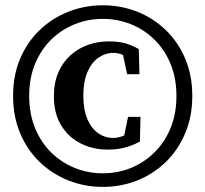

<svg xmlns="http://www.w3.org/2000/svg" viewBox="-20 -696 784 734"><path d="M373 18.5Q304.3 18.5 242.4 -5.8Q180.4 -30.2 132.6 -75.8Q84.7 -121.5 57.4 -185.8Q30 -250 30 -329.2Q30 -408.8 57.4 -472.6Q84.7 -536.4 132.6 -581.9Q180.4 -627.4 242.4 -651.6Q304.3 -675.8 373 -675.8Q442.2 -675.8 503.8 -651.6Q565.4 -627.4 612.9 -581.9Q660.4 -536.4 687.7 -472.6Q715.1 -408.8 715.1 -329.2Q715.1 -250 687.7 -185.8Q660.4 -121.5 612.9 -75.8Q565.4 -30.2 503.8 -5.8Q442.2 18.5 373 18.5ZM373 -33.5Q430.4 -33.5 481.2 -54.3Q532 -75.1 571.1 -114Q610.2 -152.8 632.3 -207.1Q654.5 -261.5 654.5 -329.2Q654.5 -397 632.3 -451.1Q610.2 -505.3 571.1 -543.9Q532 -582.5 481.2 -603.1Q430.4 -623.8 373 -623.8Q315.7 -623.8 264.9 -603.1Q214.1 -582.5 175 -543.9Q135.9 -505.3 113.8 -451.1Q91.6 -397 91.6 -329.2Q91.6 -261.5 113.8 -207Q135.9 -152.5 175 -113.8Q214.1 -75.1 264.9 -54.3Q315.7 -33.5 373 -33.5ZM391.9 -124.1Q335.3 -124.1 288.5 -147.6Q241.6 -171.1 213.8 -216.8Q186 -262.4 186 -328.5Q186 -379.6 202.9 -418.9Q219.9 -458.1 249.3 -484.6Q278.6 -511 316.2 -524.4Q353.8 -537.8 395.8 -537.8Q432.1 -537.8 458.6 -530.5Q485.1 -523.2 510.5 -508.3L513.2 -412.3H466L445.3 -509.3L490.8 -458.9Q470 -476.8 451.7 -485.3Q433.3 -493.8 414 -493.8Q383 -493.8 356.5 -475.5Q330.1 -457.2 314.3 -420.7Q298.6 -384.2 298.6 -330.2Q298.6 -276.5 314 -240.7Q329.5 -204.9 355.4 -186.8Q381.4 -168.6 412.6 -168.6Q431.7 -168.6 453.7 -177.4Q475.6 -186.2 495 -201.9L449.6 -153.2L469.6 -249.2H517.1L514.8 -154.9Q491.4 -141.6 460.8 -132.9Q430.2 -124.1 391.9 -124.1Z"/></svg>

Font: Source Serif 4 Variable
Style: Regular
Weight: 400
Designer: Frank Grießhammer
Foundry: Adobe
Version: Version 4.005;hotconv 1.1.0;makeotfexe 2.6.0